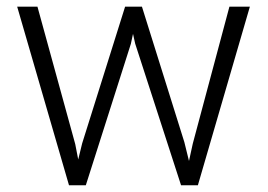

<svg xmlns="http://www.w3.org/2000/svg" viewBox="-20 -548 794 568"><path d="M202.6 -121.6 211.4 -76.2 223.1 -124 350.1 -528.3H399.9L525.4 -127.4L539.1 -71.8L550.3 -123L658.7 -528.3H719.2L565.4 0H515.6L379.9 -418.9L373.5 -447.8L367.2 -418.5L233.9 0H184.1L30.8 -528.3H90.8Z"/></svg>

Font: Vazir Thin FD
Style: Thin-FD
Weight: 100
Designer: Saber Rastikerdar
Foundry: Saber Rastikerdar
Version: Version 30.0.0